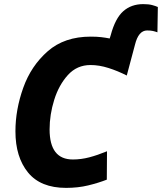

<svg xmlns="http://www.w3.org/2000/svg" viewBox="-20 -903 787 933"><path d="M301 10Q359 10 408.5 -2Q458 -14 499 -30L500 -168Q454 -149 414 -138.5Q374 -128 334 -128Q221 -128 221 -274Q221 -346 243.5 -418Q266 -490 310 -538.5Q354 -587 420 -587Q462 -587 507.5 -572.5Q553 -558 596 -536L636 -686Q653 -755 695 -755Q712 -755 723 -752.5Q734 -750 745 -746L747 -869Q736 -874 719 -878.5Q702 -883 676 -883Q618 -883 579 -848.5Q540 -814 518 -732L513 -716Q493 -720 471.5 -722.5Q450 -725 421 -725Q293 -725 212 -654Q131 -583 93 -476.5Q55 -370 55 -265Q55 -140 116 -65Q177 10 301 10Z"/></svg>

Font: Noto Sans Display Extra
Style: Italic
Weight: 800
Italic angle: -12°
Designer: Monotype Design Team
Foundry: Monotype Imaging Inc.
Version: Version 1.900